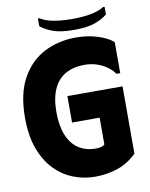

<svg xmlns="http://www.w3.org/2000/svg" viewBox="-93 -909 772 987"><g transform="rotate(-10 293.5 -415.0)"><path d="M20 -350Q20 -475 64.5 -555Q109 -635 183.5 -673Q258 -711 348 -711Q397 -711 436 -701.5Q475 -692 502.5 -678.5Q530 -665 542 -652V-491H522Q511 -509 488.5 -526Q466 -543 435.5 -554Q405 -565 368 -565Q310 -565 268.5 -541.5Q227 -518 205.5 -470Q184 -422 184 -350Q184 -280 203.5 -231Q223 -182 261 -156.5Q299 -131 352 -131Q367 -131 379 -134Q391 -137 398 -144V-284H254V-422H542V-71Q499 -28 443.5 -8.5Q388 11 323 11Q264 11 209.5 -10.5Q155 -32 112.5 -76Q70 -120 45 -188Q20 -256 20 -350ZM348 -751Q417 -751 457 -765.5Q497 -780 522 -801V-841H514Q490 -825 448 -816.5Q406 -808 348 -808Q290 -808 248 -816.5Q206 -825 182 -841H174V-801Q199 -780 239 -765.5Q279 -751 348 -751Z"/></g></svg>

Font: Phudu
Style: Bold
Weight: 700
Version: Version 1.005;gftools[0.9.23]